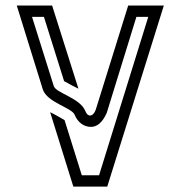

<svg xmlns="http://www.w3.org/2000/svg" viewBox="-20 -687 665 707"><path d="M164.6 -274 250 0H375L583.3 -666.7H452.1L333.3 -285.4C327.1 -265.6 316.7 -261.5 311.5 -261.5C307.3 -261.5 300 -263.5 293.8 -279.2C273.3 -326.9 186.7 -344.2 178.1 -369.8L97.9 -625H141.7L215.6 -389.6V-388.5C220.8 -385.4 232.3 -379.2 245.8 -371.9L268.8 -360.4L171.9 -666.7H41.7L137.5 -358.3C153 -308.9 246.2 -290.6 255.2 -263.5C266.7 -236.5 288.5 -219.8 314.6 -219.8C350 -219.8 366.7 -258.3 372.9 -270.8L482.3 -625H526L344.8 -41.7H281.2L217.7 -244.8C216.9 -244.8 195.6 -258.5 164.6 -274Z"/></svg>

Font: Sportrop
Style: Regular
Weight: 500
Version: Version 0.9